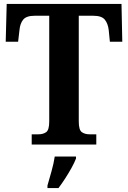

<svg xmlns="http://www.w3.org/2000/svg" viewBox="-20 -734 650 975"><path d="M141 0V-52H176Q199 -52 214.5 -63Q230 -74 230 -117V-654H156Q114 -654 98 -634.5Q82 -615 79 -582L72 -522H9L14 -714H597L601 -522H538L532 -582Q528 -615 512 -634.5Q496 -654 454 -654H380V-117Q380 -74 395.5 -63Q411 -52 434 -52H469V0ZM221 208Q230 177 241.5 136Q253 95 258 61H366V71Q358 92 343 119Q328 146 310.5 173Q293 200 277 221H221Z"/></svg>

Font: Noto Serif Tamil SemiCondensed
Style: Bold Italic
Weight: 700
Width: 4
Italic angle: -12°
Designer: Indian Type Foundry, Tom Grace, and the Monotype Design Team
Foundry: Monotype Imaging Inc.
Version: Version 2.003; ttfautohint (v1.8.4.7-5d5b)